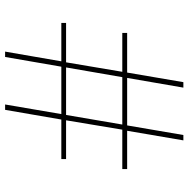

<svg xmlns="http://www.w3.org/2000/svg" viewBox="-13 -725 738 752"><g transform="rotate(90 356.0 -349.0)"><path d="M182.1 0 220.2 -220.2H69.8V-238.8H224.1L261.2 -459H108.9V-478H264.2L301.8 -698.2H323.2L285.2 -478H471.2L508.8 -698.2H529.8L492.2 -478H642.1V-459H487.8L451.2 -238.8H603V-220.2H448.2L410.2 0H389.2L426.8 -220.2H241.2L203.1 0ZM244.1 -238.8H430.2L467.8 -459H282.2Z"/></g></svg>

Font: Anuphan Thin
Style: Regular
Weight: 250
Designer: Mike Abbink, Paul van der Laan, Pieter van Rosmalen, Mint Tantisuwanna
Foundry: Bold Monday; Cadson Demak
Version: Version 3.002;hotconv 1.0.109;makeotfexe 2.5.65596